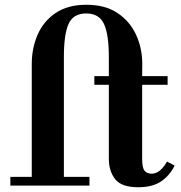

<svg xmlns="http://www.w3.org/2000/svg" viewBox="-20 -780 760 807"><path d="M23.5 -36.5H113.5V-511.5Q113.5 -577 138 -633.8Q162.5 -690.5 213.5 -725.2Q264.5 -760 343 -760Q422 -760 474 -725.2Q526 -690.5 552 -633.8Q578 -577 578 -511.5L577.5 -460H684.5V-423.5H577.5V-112.5Q577.5 -75 587.5 -62.5Q597.5 -50 618 -50Q637 -50 653.5 -64.5Q670 -79 682 -101L714 -84Q694 -43 657.8 -18Q621.5 7 561 7Q490 7 463.8 -27.2Q437.5 -61.5 437.5 -111.5V-423.5H376.5V-460H437.5V-540Q437.5 -635.5 417 -679.5Q396.5 -723.5 342.5 -723.5Q288 -723.5 268.2 -679.5Q248.5 -635.5 248.5 -540V-36.5H356V0H23.5Z"/></svg>

Font: Bodoni* 06pt
Style: Bold
Weight: 700
Version: Version 2.3